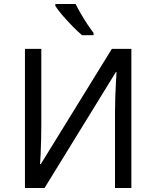

<svg xmlns="http://www.w3.org/2000/svg" viewBox="-20 -942 781 962"><path d="M257.3 -921.9H358.9Q369.6 -899.9 385.3 -873Q400.9 -846.2 417.7 -820.8Q434.6 -795.4 448.7 -777.3V-765.6H391.1Q370.1 -783.2 343 -810.8Q315.9 -838.4 292.2 -866.2Q268.6 -894 257.3 -912.1ZM105 0V-697.3H187V-314.5Q187 -281.7 186 -242.2Q185.1 -202.6 183.6 -168.9Q182.1 -135.3 180.7 -120.1H184.6L540.5 -697.3H638.2V0H556.2V-378.9Q556.2 -414.6 557.6 -455.8Q559.1 -497.1 561 -531.2Q563 -565.4 564 -580.1H560.1L203.1 0Z"/></svg>

Font: Lunasima
Style: Regular
Weight: 400
Designer: The DocRepair Project, Monotype Design Team
Foundry: Google
Version: Version 2.009